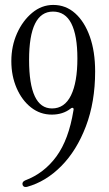

<svg xmlns="http://www.w3.org/2000/svg" viewBox="-20 -750 442 779"><path d="M90 8Q80 10 75.5 6Q71 2 71 -4Q71 -13 82 -18Q159 -47 209 -115.5Q259 -184 278 -302Q280 -310 276 -312Q272 -314 266 -309Q235 -285 190 -285Q143 -285 106 -314Q69 -343 47.5 -392.5Q26 -442 26 -502Q26 -563 49 -614.5Q72 -666 110.5 -698Q149 -730 196 -730Q247 -730 285 -696Q323 -662 344.5 -601.5Q366 -541 366 -460Q366 -336 328.5 -237.5Q291 -139 228.5 -76Q166 -13 90 8ZM98 -507Q98 -310 191 -310Q242 -310 268 -363Q294 -416 294 -513Q294 -606 269.5 -654.5Q245 -703 195 -703Q98 -703 98 -507Z"/></svg>

Font: Instrument Serif
Style: Regular
Weight: 400
Designer: Rodrigo Fuenzalida
Foundry: fragTYPE
Version: Version 1.000; ttfautohint (v1.8.4.7-5d5b);gftools[0.9.27]